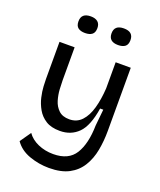

<svg xmlns="http://www.w3.org/2000/svg" viewBox="-160 -812 906 1086"><g transform="rotate(20 293.5 -269.5)"><path d="M266 174Q205 174 147.5 153.5Q90 133 59 88L105 22Q128 55 170 73.5Q212 92 262 92Q354 92 392.5 30Q431 -32 433 -142L443 -241H424Q407 -132 363 -88Q319 -44 252 -44Q200 -44 167.5 -64.5Q135 -85 116.5 -117.5Q98 -150 90 -185Q82 -220 80.5 -249.5Q79 -279 79 -293V-517H170V-319Q170 -297 172 -264.5Q174 -232 183.5 -200Q193 -168 216 -146Q239 -124 280 -124Q325 -124 354 -155Q383 -186 398 -239.5Q413 -293 417 -360V-517H508V-137Q508 -76 497.5 -20Q487 36 460 80Q433 124 386 149Q339 174 266 174ZM396 -613Q339 -613 339 -663Q339 -713 396 -713Q453 -713 453 -663Q453 -636 438 -624.5Q423 -613 396 -613ZM197 -613Q170 -613 155 -624.5Q140 -636 140 -663Q140 -713 197 -713Q224 -713 239 -700.5Q254 -688 254 -663Q254 -636 239 -624.5Q224 -613 197 -613Z"/></g></svg>

Font: Bricolage Grotesque 10pt
Style: Regular
Weight: 400
Designer: Mathieu Triay
Foundry: Atelier Triay
Version: Version 1.000; ttfautohint (v1.8.4.7-5d5b);gftools[0.9.32]